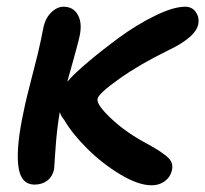

<svg xmlns="http://www.w3.org/2000/svg" viewBox="-20 -490 604 565"><path d="M82 53.2Q40 53.2 33.7 -3.2Q27.3 -59.6 49.8 -163.1Q56.6 -197.8 75.2 -268.6Q93.8 -339.4 100.1 -371.1Q103.5 -390.1 106.9 -404.8Q112.3 -435.1 129.9 -452.6Q147.5 -470.2 167 -470.2Q195.3 -470.2 208.7 -447Q222.2 -423.8 214.8 -386.2Q210 -362.3 178.2 -250L181.2 -252.9Q198.7 -273.4 239.7 -308.1Q280.8 -342.8 331.3 -379.9Q381.8 -417 436 -443.6Q490.2 -470.2 524.9 -470.2Q544.9 -470.2 555.7 -455.3Q566.4 -440.4 564 -422.9Q560.5 -382.3 473.1 -340.8Q391.1 -300.8 330.3 -257.6Q269.5 -214.4 267.1 -199.2Q263.2 -182.6 307.4 -140.9Q351.6 -99.1 415 -65.9Q436.5 -53.7 443.6 -49.3Q450.7 -44.9 464.8 -34.4Q479 -23.9 483.6 -14.4Q488.3 -4.9 486.8 5.9Q483.9 27.8 467 41.5Q450.2 55.2 425.8 55.2Q387.2 55.2 334.2 23.4Q281.2 -8.3 236.6 -52.7Q191.9 -97.2 168.9 -137.2Q160.6 -146.5 155.8 -160.2Q147 -107.4 143.3 -51.5Q139.6 4.4 139.2 7.8Q134.8 29.3 119.4 41.3Q104 53.2 82 53.2Z"/></svg>

Font: Shantell Sans Bouncy
Style: Italic
Weight: 500
Italic angle: -11.31°
Designer: Stephen Nixon, Anya Danilova, Shantell Martin
Foundry: Arrow Type
Version: Version 1.006;[9816181b4]